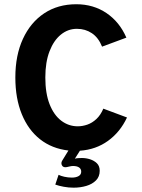

<svg xmlns="http://www.w3.org/2000/svg" viewBox="-20 -700 672 906"><path d="M327.3 185.6Q303.7 185.6 280.8 181.3Q257.9 177.1 240.9 171L256.4 124.9Q266.5 130.2 283.7 134.1Q301 138 319.1 138Q338.5 138 350.8 131Q363.2 124 363.2 110.1Q363.2 96.9 353 90.1Q342.8 83.3 324.5 83.3Q318.2 83.3 310.2 85.1Q302.3 86.9 295 88.5Q278.6 91.6 272.5 80.6Q266.5 69.7 273.5 58.1L302.9 10.2Q225.3 1.4 169.2 -42.7Q113.1 -86.9 82.8 -161.3Q52.4 -235.7 52.4 -334.4Q52.4 -439.1 88.2 -516.6Q123.9 -594.1 188.5 -637.1Q253.1 -680 340 -680Q420.8 -680 482.6 -638.2Q544.3 -596.4 576.3 -522.4L461.7 -479.9Q444.4 -522.7 413.5 -543.3Q382.6 -564 342.9 -564Q300.9 -564 267.3 -536.7Q233.6 -509.5 213.8 -458.3Q193.9 -407.2 193.9 -334.4Q193.9 -259.3 214.1 -208Q234.4 -156.6 269.2 -130.3Q304 -104 346.8 -104Q369.2 -104 392.1 -111.9Q414.9 -119.8 434.8 -138.3Q454.7 -156.8 467.6 -187.3L579.3 -145.6Q546.9 -76.5 489.5 -35.2Q432.2 6.1 357.1 11.2L333.3 48.8Q340.2 46.8 348.7 46.2Q357.2 45.6 366.6 45.6Q386.1 45.6 405 51.6Q424 57.7 437.3 70.5Q450.5 83.4 450.5 106Q450.5 133.5 432.9 151.3Q415.3 169 387.2 177.3Q359.1 185.6 327.3 185.6Z"/></svg>

Font: Atkinson Hyperlegible Mono ExtraLight
Style: Regular
Weight: 200
Monospace: yes
Designer: Elliott Scott, Megan Eiswerth, Linus Boman, Theodore Petrosky, Letters from Sweden
Foundry: Applied Design Works, Letters from Sweden
Version: Version 2.001